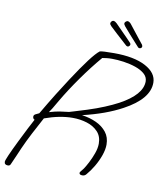

<svg xmlns="http://www.w3.org/2000/svg" viewBox="-96 -930 904 1037"><g transform="rotate(10 356.0 -411.0)"><path d="M18 29Q-2 29 -2 12Q-2 -2 51 -110Q95 -199 117 -239Q107 -243 107 -255Q107 -264 117 -269Q127 -274 136 -278Q174 -343 206 -394.5Q238 -446 263 -484Q312 -559 346 -604Q380 -649 400 -664Q415 -668 478 -668Q588 -668 651 -634.5Q714 -601 714 -547Q714 -458 580 -386Q492 -338 365 -308Q409 -302 444.5 -285.5Q480 -269 501.5 -241.5Q523 -214 523 -174Q523 -147 511.5 -114.5Q500 -82 482 -51.5Q464 -21 444 2Q436 12 423 12Q406 12 406 1Q406 -3 412 -9.5Q418 -16 425 -26Q434 -39 447 -64Q460 -89 470.5 -118Q481 -147 481 -172Q481 -212 457.5 -237Q434 -262 397 -273.5Q360 -285 319 -285Q248 -285 165 -255Q140 -209 116.5 -164Q93 -119 73 -74Q66 -58 56 -34.5Q46 -11 32 20Q28 29 18 29ZM186 -293Q220 -303 242.5 -306.5Q265 -310 293 -313Q298 -314 321.5 -321.5Q345 -329 388 -342Q438 -358 479 -375Q520 -392 552 -409Q672 -474 672 -547Q672 -571 652.5 -588Q633 -605 602.5 -615.5Q572 -626 537 -631Q502 -636 472 -636Q456 -636 443 -634.5Q430 -633 419 -631Q367 -570 316.5 -498.5Q266 -427 228 -362Q210 -331 202 -317.5Q194 -304 186 -293ZM607 -718Q603 -718 599 -722Q571 -753 545.5 -781.5Q520 -810 512 -820Q509 -824 506.5 -828Q504 -832 504 -836Q504 -841 509 -845.5Q514 -850 519 -851Q524 -851 529.5 -847.5Q535 -844 539 -839Q551 -824 566.5 -804Q582 -784 596.5 -766Q611 -748 618 -739Q621 -733 621 -729Q619 -718 607 -718ZM543 -716Q540 -716 535 -719Q504 -747 475.5 -773Q447 -799 438 -808Q429 -817 429 -823Q429 -828 433 -833Q437 -838 442 -839H444Q449 -839 454 -836Q459 -833 463 -829Q476 -816 494 -797.5Q512 -779 528.5 -762.5Q545 -746 552 -738Q556 -734 556 -729Q556 -725 552 -720.5Q548 -716 543 -716Z"/></g></svg>

Font: Oooh Baby
Style: Regular
Weight: 400
Designer: Robert E. Leuschke
Foundry: Robert E. Leuschke
Version: Version 1.011; ttfautohint (v1.8.3)